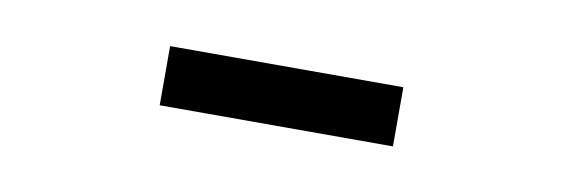

<svg xmlns="http://www.w3.org/2000/svg" viewBox="-25 -733 593 203"><g transform="rotate(10 272.0 -631.5)"><path d="M397.9 -663.1V-599.6H147.5V-663.1Z"/></g></svg>

Font: Varta SemiBold
Style: Regular
Weight: 600
Designer: Joana Correia, Viktoriya Grabowska, Eben Sorkin
Foundry: Sorkin Type
Version: Version 1.003; ttfautohint (v1.3) -l 8 -r 24 -G 200 -x 12 -H